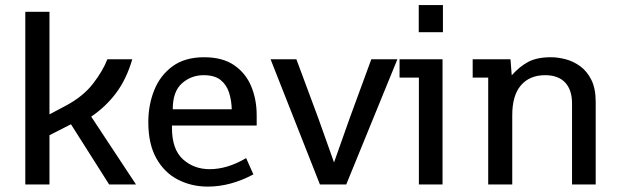

<svg xmlns="http://www.w3.org/2000/svg" viewBox="-20 -708 2379 737"><path d="M77.1 0V-662.6H169.9V-269L233.4 -302.7Q299.3 -337.9 337.2 -387Q375 -436 392.1 -480.5H487.8Q465.3 -403.8 425.5 -350.8Q385.7 -297.9 330.1 -260.3L502 0H398.9L252.4 -231L169.9 -189V0Z M777.8 8.3Q715.3 8.3 663.3 -18.3Q611.3 -44.9 580.3 -99.9Q549.3 -154.8 549.3 -239.3Q549.3 -305.2 572 -361.8Q594.7 -418.5 642.1 -453.4Q689.5 -488.3 763.7 -488.3Q834 -488.3 878.7 -457.8Q923.3 -427.2 944.3 -376.7Q965.3 -326.2 965.3 -265.6V-226.1H640.1V-217.3Q640.1 -134.3 682.4 -96.4Q724.6 -58.6 784.7 -58.6Q853 -58.6 924.8 -101.1L952.6 -38.6Q864.7 8.3 777.8 8.3ZM643.1 -288.6H869.6Q868.7 -323.7 858.9 -353.5Q849.1 -383.3 826.2 -401.4Q803.2 -419.4 761.7 -419.4Q713.9 -419.4 678.5 -388.2Q643.1 -356.9 643.1 -288.6Z M1208 0 1018.6 -480.5H1117.7L1202.1 -253.4L1262.2 -84.5L1321.8 -252.9L1405.3 -480.5H1505.4L1309.1 0Z M1678.7 -480.5V0H1587.9V-410.2H1513.7V-480.5ZM1587.4 -584.5V-688.5H1680.2V-584.5Z M1854 0V-410.2H1794.4V-480.5H1939.5L1944.3 -418.9Q1974.1 -452.6 2007.8 -470.5Q2041.5 -488.3 2094.7 -488.3Q2121.6 -488.3 2151.4 -480.5Q2181.2 -472.7 2207.3 -453.6Q2233.4 -434.6 2250 -401.4Q2266.6 -368.2 2266.6 -317.4V0H2175.8V-310.1Q2175.8 -363.3 2149.2 -391.4Q2122.6 -419.4 2072.3 -419.4Q2013.2 -419.4 1979.7 -380.6Q1946.3 -341.8 1946.3 -266.1V0Z"/></svg>

Font: Shanti
Style: Regular
Weight: 400
Designer: Vernon Adams
Foundry: Vernon Adams
Version: Version 1.100; ttfautohint (v1.8.4)